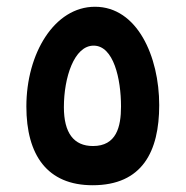

<svg xmlns="http://www.w3.org/2000/svg" viewBox="-20 -547 549 568"><path d="M254 1C401 1 451 -99 451 -236C451 -380 386 -527 261 -527C141 -527 58 -389 58 -232C58 -88 120 1 254 1ZM255 -115C198 -115 169 -154 169 -230C169 -317 199 -412 257 -412C316 -412 338 -314 338 -232C338 -171 324 -115 255 -115Z"/></svg>

Font: Noto Sans Arabic UI Cn SmBd
Style: Regular
Weight: 600
Width: 3
Designer: Monotype Design Team, Nadine Chahine and Nizar Qandah
Foundry: Monotype Imaging Inc.
Version: Version 2.010